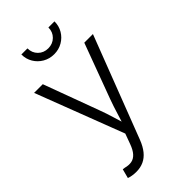

<svg xmlns="http://www.w3.org/2000/svg" viewBox="-287 -833 1121 1121"><g transform="rotate(-45 273.5 -272.5)"><path d="M66.4 197.8 81.5 140.6 96.2 142.6Q123.5 149.9 145.8 145.8Q168 141.6 185.5 122.3Q203.1 103 216.3 66.4L239.3 3.4L30.8 -541H102.5L227.5 -202.6Q244.6 -157.2 257.8 -112.5Q271 -67.9 284.7 -24.4H262.2Q276.4 -67.9 289.8 -112.5Q303.2 -157.2 319.8 -202.6L445.3 -541H516.6L273.9 90.3Q258.3 130.4 237.3 156.2Q216.3 182.1 189 194.8Q161.6 207.5 127 207.5Q108.4 207.5 92.5 204.6Q76.7 201.7 66.4 197.8ZM273.4 -617.2Q235.4 -617.2 204.3 -635.3Q173.3 -653.3 155 -683.8Q136.7 -714.4 136.7 -752H187Q187 -714.8 211.7 -690.4Q236.3 -666 273.4 -666Q310.5 -666 335.2 -690.4Q359.9 -714.8 359.9 -752H410.2Q410.2 -714.4 392.1 -683.8Q374 -653.3 343 -635.3Q312 -617.2 273.4 -617.2Z"/></g></svg>

Font: Inter 17pt Light
Style: Regular
Weight: 300
Version: Version 4.001;git-66647c0bb